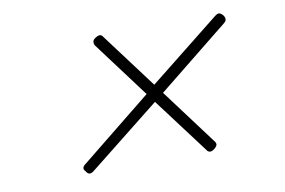

<svg xmlns="http://www.w3.org/2000/svg" viewBox="-53 -730 870 587"><g transform="rotate(-10 381.5 -437.0)"><path d="M571 -239Q562 -232 556 -233Q550 -234 547 -239L417 -412L194 -235Q187 -230 181.5 -231Q176 -232 172 -239Q165 -246 166.5 -251.5Q168 -257 175 -262L396 -440L266 -614Q263 -619 263.5 -625Q264 -631 271 -636Q280 -642 286 -642Q292 -642 296 -635L424 -464L644 -639Q653 -646 658.5 -644Q664 -642 669 -636Q674 -629 673.5 -623Q673 -617 665 -611L446 -435L576 -261Q580 -256 579.5 -251Q579 -246 571 -239Z"/></g></svg>

Font: Playwrite IS Thin
Style: Regular
Weight: 250
Designer: Veronika Burian, José Scaglione
Foundry: TypeTogether
Version: Version 1.002